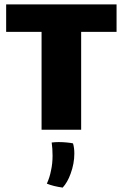

<svg xmlns="http://www.w3.org/2000/svg" viewBox="-20 -590 558 873"><path d="M349 0H169V-445H8V-570H510V-445H349ZM247 56Q266 56 285.5 58Q305 60 312 62Q318 82 318 108Q318 154 301 200Q287 239 265 263Q222 257 193 245Q206 217 212 185Q219 154 219 118Q219 85 215 58Q231 56 247 56Z"/></svg>

Font: Lalezar
Style: Regular
Weight: 400
Designer: Borna Izadpanah
Foundry: Borna Izadpanah
Version: Version 1.003